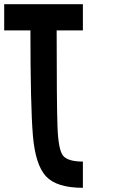

<svg xmlns="http://www.w3.org/2000/svg" viewBox="-20 -895 540 915"><path d="M0 -875H375V-750H250Q250 -406.2 253.9 -293Q257.8 -179.7 281.2 -152.3Q304.7 -125 375 -125V0Q250 0 199.2 -54.7Q148.4 -109.4 136.7 -250Q125 -390.6 125 -750H0Z"/></svg>

Font: CraftyPE
Style: Regular
Weight: 400
Designer: Erek Butcher
Foundry: Haunted Coop
Version: Version 0.018;April 4, 2024;FontCreator 15.0.0.2962 64-bit